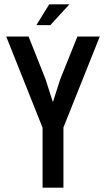

<svg xmlns="http://www.w3.org/2000/svg" viewBox="-20 -873 492 893"><path d="M209 -853 149 -756H214L303 -853ZM9 -703 178 -279V0H275V-280L444 -703H340L260 -504L226 -398L192 -504L113 -703Z"/></svg>

Font: Modon Arabic
Style: Bold
Weight: 700
Designer: Ahmedzaza
Foundry: Ahmedzaza
Version: Version 2.010